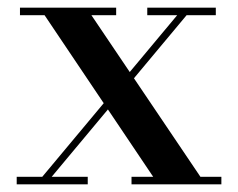

<svg xmlns="http://www.w3.org/2000/svg" viewBox="-20 -480 619 500"><path d="M322.5 0V-19.5H379L96 -440.5H32V-460H282.5V-440.5H218L502 -19.5H556.5V0ZM23.5 0V-19.5H90L441.5 -440.5H363.5V-460H542V-440.5H466L114.5 -19.5H208.5V0Z"/></svg>

Font: Bodoni Moda 11pt Medium
Style: Regular
Weight: 500
Designer: Owen Earl
Foundry: indestructible type
Version: Version 2.004